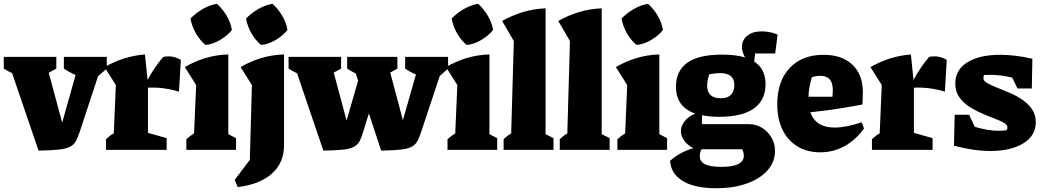

<svg xmlns="http://www.w3.org/2000/svg" viewBox="-49 -793 5525 1016"><path d="M155 4 15 -406Q-7 -416 -29 -430V-492H249V-430L209 -408L280 -144L351 -396Q319 -410 289 -430V-492H516V-430L470 -390L373 -96Q363 -66 353 -47Q343 -28 323 -17Q303 -6 263.5 -1.5Q224 3 155 4Z M512 0V-56Q522 -66 531.5 -73.5Q541 -81 553 -87L564 -343L504 -438Q606 -496 718 -505L732 -370Q768 -438 815 -492Q865 -502 908 -476L898 -308Q816 -333 734 -329V-90L833 -62V0Z M937 0V-56Q956 -74 978 -87L989 -343L929 -438Q980 -468 1037.5 -485.5Q1095 -503 1159 -505V-83L1200 -62V0ZM1099 -773Q1129 -746 1150.5 -709.5Q1172 -673 1178 -634Q1154 -604 1116 -581.5Q1078 -559 1039 -555Q1010 -578 988 -616Q966 -654 959 -695Q986 -723 1022.5 -744.5Q1059 -766 1099 -773Z M1209 197 1193 159 1273 53 1284 -343 1224 -438Q1275 -468 1332.5 -485.5Q1390 -503 1454 -505V-25Q1454 69 1389.5 126Q1325 183 1209 197ZM1393 -773Q1423 -746 1444.5 -709.5Q1466 -673 1472 -634Q1448 -604 1410 -581.5Q1372 -559 1333 -555Q1304 -578 1282 -616Q1260 -654 1253 -695Q1280 -723 1316.5 -744.5Q1353 -766 1393 -773Z M1662 4 1523 -405Q1500 -416 1478 -430V-492H1756V-430L1717 -409L1785 -155L1846 -366L1834 -404Q1809 -416 1788 -430V-492H2054V-430L2016 -409L2083 -157L2152 -399Q2121 -412 2095 -430V-492H2322V-430L2278 -391L2180 -96Q2170 -66 2160 -47Q2150 -28 2130.5 -17Q2111 -6 2072.5 -1.5Q2034 3 1968 4L1903 -193L1873 -96Q1864 -65 1854 -46Q1844 -27 1823.5 -16Q1803 -5 1765 -1Q1727 3 1662 4Z M2319 0V-56Q2338 -74 2360 -87L2371 -343L2311 -438Q2362 -468 2419.5 -485.5Q2477 -503 2541 -505V-83L2582 -62V0ZM2481 -773Q2511 -746 2532.5 -709.5Q2554 -673 2560 -634Q2536 -604 2498 -581.5Q2460 -559 2421 -555Q2392 -578 2370 -616Q2348 -654 2341 -695Q2368 -723 2404.5 -744.5Q2441 -766 2481 -773Z M2616 0V-56Q2632 -73 2656 -87L2670 -576L2608 -682Q2659 -711 2716 -728.5Q2773 -746 2838 -749V-83L2880 -62V0Z M2913 0V-56Q2929 -73 2953 -87L2967 -576L2905 -682Q2956 -711 3013 -728.5Q3070 -746 3135 -749V-83L3177 -62V0Z M3218 0V-56Q3237 -74 3259 -87L3270 -343L3210 -438Q3261 -468 3318.5 -485.5Q3376 -503 3440 -505V-83L3481 -62V0ZM3380 -773Q3410 -746 3431.5 -709.5Q3453 -673 3459 -634Q3435 -604 3397 -581.5Q3359 -559 3320 -555Q3291 -578 3269 -616Q3247 -654 3240 -695Q3267 -723 3303.5 -744.5Q3340 -766 3380 -773Z M3757 -175Q3706 -175 3666 -183L3665 -136H3915Q3952 -136 3983 -117Q4014 -98 4033 -66Q4052 -34 4052 6Q4052 64 4012.5 108.5Q3973 153 3903 178Q3833 203 3741 203Q3626 203 3563.5 164.5Q3501 126 3497 58Q3550 11 3620 -9Q3586 -27 3570 -51Q3554 -75 3554 -99Q3554 -125 3573.5 -151Q3593 -177 3630 -192Q3528 -227 3528 -334Q3528 -418 3588 -461Q3648 -504 3773 -504Q3845 -504 3894 -489Q3877 -518 3877 -544Q3877 -581 3905.5 -604Q3934 -627 3980 -627Q3999 -627 4020.5 -623.5Q4042 -620 4066 -610L4053 -510H3947L3942 -467Q4002 -429 4002 -347Q4002 -264 3941 -219.5Q3880 -175 3757 -175ZM3766 -273Q3801 -273 3819 -291.5Q3837 -310 3837 -343Q3837 -406 3762 -406Q3749 -406 3732.5 -404Q3716 -402 3704 -400Q3698 -383 3695.5 -366.5Q3693 -350 3693 -340Q3693 -273 3766 -273ZM3654 33Q3654 62 3681.5 76Q3709 90 3768 90Q3887 90 3887 31Q3887 12 3878 -3H3663Q3654 15 3654 33Z M4292 13Q4222 13 4171 -18Q4120 -49 4092 -106Q4064 -163 4064 -241Q4064 -363 4129.5 -433Q4195 -503 4309 -503Q4407 -503 4462 -450.5Q4517 -398 4517 -304L4515 -240Q4430 -224 4364.5 -214.5Q4299 -205 4239 -199Q4267 -118 4368 -118Q4427 -118 4511 -146L4523 -113Q4479 -52 4419.5 -19.5Q4360 13 4292 13ZM4247 -384Q4231 -332 4229 -281H4356L4358 -316Q4358 -392 4292 -392Q4282 -392 4270.5 -390Q4259 -388 4247 -384Z M4565 0V-56Q4575 -66 4584.5 -73.5Q4594 -81 4606 -87L4617 -343L4557 -438Q4659 -496 4771 -505L4785 -370Q4821 -438 4868 -492Q4918 -502 4961 -476L4951 -308Q4869 -333 4787 -329V-90L4886 -62V0Z M4999 -22 5003 -186H5079L5109 -122Q5142 -112 5174 -106.5Q5206 -101 5236 -101Q5258 -101 5278 -104Q5282 -112 5282 -120Q5282 -133 5262 -144Q5242 -155 5210.5 -167Q5179 -179 5143.5 -194.5Q5108 -210 5076.5 -231Q5045 -252 5025.5 -281.5Q5006 -311 5006 -351Q5006 -424 5070.5 -463.5Q5135 -503 5242 -503Q5281 -503 5324 -498Q5367 -493 5414 -482L5411 -325H5335L5308 -382Q5249 -397 5190 -397Q5174 -397 5158 -396Q5155 -388 5155 -379Q5155 -365 5175 -353.5Q5195 -342 5226.5 -329.5Q5258 -317 5293.5 -302Q5329 -287 5360.5 -265.5Q5392 -244 5412 -215Q5432 -186 5432 -146Q5432 -75 5366 -34.5Q5300 6 5192 6Q5104 6 4999 -22Z"/></svg>

Font: Piazzolla ExtraBold
Style: Regular
Weight: 800
Designer: Juan Pablo del Peral
Foundry: Huerta Tipografica
Version: Version 1.330